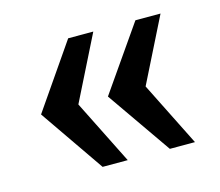

<svg xmlns="http://www.w3.org/2000/svg" viewBox="-62 -588 575 502"><g transform="rotate(-15 225.5 -337.0)"><path d="M159 -511H227L140 -337L227 -163H159L39 -337ZM341 -511H409L322 -337L409 -163H341L220 -337Z"/></g></svg>

Font: Chivo ExtraBold
Style: Regular
Weight: 800
Designer: Hector Gatti
Foundry: Omnibus-Type
Version: Version 1.007